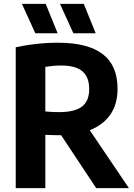

<svg xmlns="http://www.w3.org/2000/svg" viewBox="-20 -969 691 989"><path d="M61 0V-725.5Q93 -732.5 128.2 -737.8Q163.5 -743 201 -746Q238.5 -749 278 -749Q432 -749 508.8 -690.5Q585.5 -632 585.5 -511.5Q585.5 -433 549 -379.8Q512.5 -326.5 445.2 -299.5Q378 -272.5 285 -272.5Q263.5 -272.5 247 -273.2Q230.5 -274 213.5 -274.5V0ZM475.5 0 249.5 -341H413.5L644 0ZM286 -391.5Q363.5 -391.5 401.5 -419.5Q439.5 -447.5 439.5 -511Q439.5 -552.5 423.5 -579.2Q407.5 -606 375.8 -618.8Q344 -631.5 295.5 -631.5Q271 -631.5 251.5 -629.5Q232 -627.5 213.5 -624.5V-395Q226.5 -394 237.8 -393Q249 -392 260.8 -391.8Q272.5 -391.5 286 -391.5ZM358 -797.5 289 -949H411.5L473 -797.5ZM162 -797.5 93 -949H215.5L277 -797.5Z"/></svg>

Font: Encode Sans SemiCondensed
Style: Bold
Weight: 700
Width: 4
Designer: Multiple Designers
Foundry: Impallari Type
Version: Version 3.002